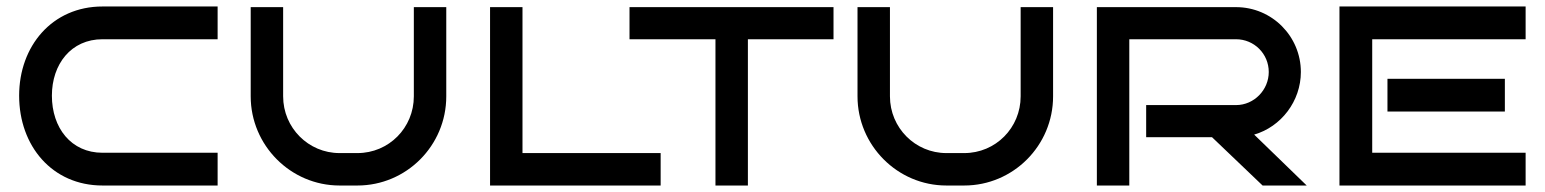

<svg xmlns="http://www.w3.org/2000/svg" viewBox="-20 -572 4763 592"><path d="M651 -101H296C199 -101 140 -178 140 -277C140 -374 199 -451 296 -451H651V-552H296C141 -552 39 -430 39 -277C39 -122 141 0 296 0H651Z M1256 -550V-275C1256 -178 1179 -100 1082 -100H1027C931 -100 853 -178 853 -275V-550H753V-275C753 -124 876 0 1027 0H1082C1233 0 1356 -123 1356 -275V-550Z M2017 -100H1591V-550H1491V0H2017Z M2286 -451H2550V-550H1921V-451H2186V0H2286Z M3127 -550V-275C3127 -178 3050 -100 2953 -100H2898C2802 -100 2724 -178 2724 -275V-550H2624V-275C2624 -124 2747 0 2898 0H2953C3104 0 3227 -123 3227 -275V-550Z M3847 -157C3930 -181 3991 -260 3991 -350C3991 -460 3902 -550 3791 -550H3362V0H3462V-451H3791C3847 -451 3892 -406 3892 -350C3892 -295 3847 -248 3791 -248H3514V-149H3717L3873 0H4009Z M4684 -101H4211V-451H4684V-552H4110V0H4684ZM4620 -329H4258V-228H4620Z"/></svg>

Font: Bruno Ace SC
Style: Regular
Weight: 400
Designer: Astigmatic (AOETI)
Foundry: Astigmatic (AOETI)
Version: Version 1.000